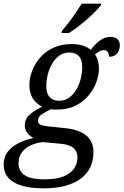

<svg xmlns="http://www.w3.org/2000/svg" viewBox="-55 -786 673 1046"><path d="M183 240Q110 240 61.5 225Q13 210 -11 181Q-35 152 -35 110Q-35 68 -11.5 39Q12 10 49.5 -8Q87 -26 128 -34Q109 -43 94.5 -61Q80 -79 80 -103Q80 -135 101 -156.5Q122 -178 175 -205Q142 -220 123.5 -250Q105 -280 105 -323Q105 -358 119 -397Q133 -436 161.5 -470Q190 -504 234 -525Q278 -546 337 -546Q367 -546 393.5 -538.5Q420 -531 440 -514Q460 -543 487 -564Q514 -585 548 -585Q573 -585 585.5 -572Q598 -559 598 -539Q598 -525 592.5 -510.5Q587 -496 574.5 -486.5Q562 -477 539 -477Q539 -492 532 -502.5Q525 -513 511 -513Q497 -513 485 -505.5Q473 -498 462 -490Q473 -475 478.5 -455.5Q484 -436 484 -413Q484 -379 470.5 -340.5Q457 -302 429 -267.5Q401 -233 357.5 -211Q314 -189 255 -189Q250 -189 244.5 -189Q239 -189 233.5 -189.5Q228 -190 223 -191Q201 -181 176.5 -166Q152 -151 152 -128Q152 -112 166.5 -106Q181 -100 203 -98L299 -88Q373 -81 413.5 -49Q454 -17 454 43Q454 88 437 124.5Q420 161 386 186.5Q352 212 301.5 226Q251 240 183 240ZM187 191Q253 191 292.5 174.5Q332 158 349.5 130.5Q367 103 367 71Q367 39 345 20Q323 1 274 -3L177 -12Q143 -8 113 5.5Q83 19 64.5 43.5Q46 68 46 104Q46 129 59 149Q72 169 103 180Q134 191 187 191ZM266 -237Q300 -237 324 -255.5Q348 -274 363.5 -302.5Q379 -331 386 -362Q393 -393 393 -418Q393 -461 374.5 -480.5Q356 -500 324 -500Q290 -500 266 -481.5Q242 -463 226.5 -434.5Q211 -406 204 -375Q197 -344 197 -319Q197 -276 216 -256.5Q235 -237 266 -237ZM280 -606 283 -619Q301 -639 320 -664Q339 -689 357 -715.5Q375 -742 390 -766H497L494 -756Q482 -741 462 -721Q442 -701 417.5 -679.5Q393 -658 368 -639Q343 -620 320 -606Z"/></svg>

Font: Noto Serif
Style: Italic
Weight: 400
Italic angle: -12°
Designer: Monotype Design Team
Foundry: Monotype Imaging Inc.
Version: Version 2.013